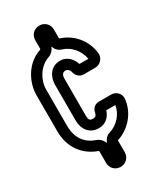

<svg xmlns="http://www.w3.org/2000/svg" viewBox="-186 -762 717 857"><g transform="rotate(-30 172.0 -333.0)"><path d="M174 -167C212 -167 234 -195 241 -220H288C280 -174 246 -139 204 -126C187 -122 176 -106 171 -92C165 -108 153 -121 137 -127C89 -143 55 -180 55 -248V-434C55 -484 87 -536 134 -553C153 -559 166 -574 171 -589C178 -571 188 -559 206 -554C245 -542 278 -507 287 -459H241C232 -487 209 -515 173 -515C119 -515 100 -467 100 -434V-248C100 -205 125 -167 174 -167ZM295 -270H232C212 -270 196 -256 193 -237C190 -223 184 -217 174 -217C155 -217 150 -221 150 -248V-434C150 -455 157 -465 173 -465C180 -465 190 -459 194 -444C197 -429 210 -409 235 -409H293C320 -409 342 -433 338 -461C329 -530 282 -583 221 -602L219 -604V-650C219 -676 198 -697 172 -697H170C143 -697 123 -675 123 -650V-604C122 -603 120 -602 119 -601C48 -578 5 -503 5 -434V-248C5 -160 55 -103 120 -80C121 -80 122 -79 123 -77V-16C123 9 143 31 170 31H172C198 31 219 10 219 -16V-78C280 -97 332 -152 339 -223C341 -250 320 -270 295 -270Z"/></g></svg>

Font: DIN Rundschrift
Style: EngKont
Weight: 400
Width: 3
Version: Version 1.027